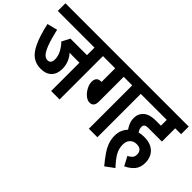

<svg xmlns="http://www.w3.org/2000/svg" viewBox="-76 -1071 1656 1656"><g transform="rotate(45 752.0 -243.0)"><path d="M551 -529V0H448V-345H373Q362 -345 350 -345.5Q338 -346 327 -347Q353 -317 367.5 -281.5Q382 -246 382 -203Q382 -142 347.5 -106.5Q313 -71 248 -71Q192 -71 150.5 -99.5Q109 -128 76.5 -197Q44 -266 17 -386L111 -410Q140 -282 169 -223.5Q198 -165 238 -165Q279 -165 279 -217Q279 -256 259 -294Q239 -332 208 -364L246 -437H448V-529H0V-622H623V-529Z M804 -529V-228Q804 -163 753 -163Q726 -163 699.5 -185Q673 -207 655.5 -240Q638 -273 638 -304Q638 -330 651 -346.5Q664 -363 699 -363L700 -361V-529H611V-622H1084V-529H1012V0H908V-529Z M1309 -69Q1329 -78 1344.5 -94Q1360 -110 1360 -136Q1360 -165 1344 -181.5Q1328 -198 1294 -198Q1257 -198 1234 -174.5Q1211 -151 1211 -110Q1211 -63 1233 -22Q1255 19 1310 78L1231 136Q1191 88 1163.5 48Q1136 8 1121.5 -31Q1107 -70 1107 -115Q1107 -152 1119.5 -181.5Q1132 -211 1153 -233Q1139 -253 1127.5 -279.5Q1116 -306 1116 -340Q1116 -367 1125 -387Q1134 -407 1150 -422Q1168 -439 1196 -448.5Q1224 -458 1280 -458H1329V-529H1072V-622H1504V-529H1432V-367H1269Q1250 -367 1240.5 -364.5Q1231 -362 1225 -355Q1217 -347 1217 -331Q1217 -306 1235 -280Q1264 -288 1294 -288Q1354 -288 1390.5 -267Q1427 -246 1444 -212Q1461 -178 1461 -139Q1461 -80 1432 -45Q1403 -10 1353 14Z"/></g></svg>

Font: Noto Sans ExtraCondensed SemiBold
Style: Italic
Weight: 600
Width: 2
Italic angle: -12°
Designer: Monotype Design Team
Foundry: Monotype Imaging Inc.
Version: Version 2.013; ttfautohint (v1.8.4.7-5d5b)